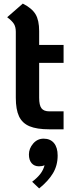

<svg xmlns="http://www.w3.org/2000/svg" viewBox="-20 -720 404 1069"><path d="M198 -370V-176Q198 -134 211 -117Q224 -100 255 -100H334V0H255Q185 0 144.5 -17Q104 -34 86 -72Q68 -110 68 -176V-543Q68 -570 57.5 -587Q47 -604 20 -624L107 -700Q158 -674 178 -640.5Q198 -607 198 -547V-470H334V-370ZM301 146Q301 201 275 244.5Q249 288 198 329L159 292Q189 269 205.5 247Q222 225 228 200Q215 206 197 206Q171 206 156 188.5Q141 171 141 140Q141 107 164.5 79.5Q188 52 223 52Q260 52 280.5 76.5Q301 101 301 146Z"/></svg>

Font: KoHo
Style: Bold
Weight: 700
Designer: Cadson Demak & Katatrad Team
Foundry: Cadson Demak Co.,Ltd.
Version: Version 1.000; ttfautohint (v1.6)